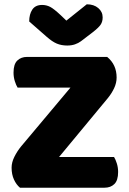

<svg xmlns="http://www.w3.org/2000/svg" viewBox="-20 -874 600 894"><path d="M308 -466H62Q55 -477 49 -496Q43 -515 43 -536Q43 -575 60.5 -592Q78 -609 106 -609H479Q523 -573 523 -513Q523 -488 511.5 -463.5Q500 -439 482 -417L255 -143H511Q518 -132 524 -113Q530 -94 530 -73Q530 -34 512.5 -17Q495 0 467 0H73Q56 -14 45 -38Q34 -62 34 -93Q34 -118 47 -144Q60 -170 78 -192ZM289 -778 384 -854Q417 -854 437.5 -836.5Q458 -819 458 -793Q458 -773 448.5 -759Q439 -745 412 -724L357 -682Q345 -673 329 -667.5Q313 -662 293 -662Q266 -662 244.5 -671Q223 -680 197 -703L116 -774Q116 -808 130.5 -829.5Q145 -851 176 -851Q196 -851 213.5 -842Q231 -833 263 -803Z"/></svg>

Font: Baloo Bhai
Style: Regular
Weight: 400
Designer: Supriya Tembe, Noopur Datye and Ek Type
Foundry: Ek Type
Version: Version 1.100;PS 1.000;hotconv 1.0.88;makeotf.lib2.5.647800;